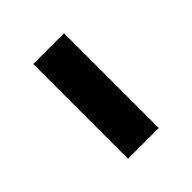

<svg xmlns="http://www.w3.org/2000/svg" viewBox="-9 -427 331 331"><g transform="rotate(45 156.5 -261.5)"><path d="M41 -299V-224H272V-299Z"/></g></svg>

Font: Rosario
Style: Regular
Weight: 400
Designer: Hector Gatti
Foundry: Omnibus Type
Version: Version 1.100